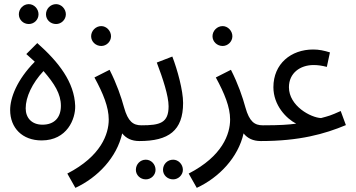

<svg xmlns="http://www.w3.org/2000/svg" viewBox="-20 -676 1717 927"><path d="M251 -560C276 -560 298 -581 298 -607C298 -633 276 -656 251 -656C223 -656 202 -633 202 -607C202 -581 223 -560 251 -560ZM119 -560C145 -560 166 -581 166 -607C166 -633 145 -656 119 -656C92 -656 71 -633 71 -607C71 -581 92 -560 119 -560ZM181 2C304 2 345 -102 343 -165C339 -279 264 -376 160 -468L107 -415L148 -378C61 -290 29 -203 29 -145C29 -58 88 2 181 2ZM185 -74C133 -74 104 -107 104 -153C104 -207 135 -274 190 -333C243 -272 274 -223 274 -165C274 -107 241 -74 185 -74Z M469 -454C494 -454 516 -475 516 -501C516 -527 494 -550 469 -550C442 -550 420 -527 420 -501C420 -475 442 -454 469 -454ZM344 231C452 181 544 84 570 -32C589 -8 616 5 653 5C689 5 703 -13 703 -35C703 -57 691 -71 663 -71C623 -71 598 -89 579 -157C565 -208 544 -270 509 -339L436 -302C478 -225 505 -159 505 -99C505 -29 468 78 305 162Z M653 5C794 5 864 -45 864 -179C864 -239 837 -338 812 -403L737 -374C766 -298 794 -213 794 -163C794 -82 752 -71 663 -71ZM816 190C841 190 863 169 863 144C863 117 841 95 816 95C788 95 767 117 767 144C767 169 788 190 816 190ZM684 190C710 190 731 169 731 144C731 117 710 95 684 95C657 95 636 117 636 144C636 169 657 190 684 190Z M1055 -454C1080 -454 1102 -475 1102 -501C1102 -527 1080 -550 1055 -550C1028 -550 1006 -527 1006 -501C1006 -475 1028 -454 1055 -454ZM930 231C1038 181 1130 84 1156 -32C1175 -8 1202 5 1239 5C1275 5 1289 -13 1289 -35C1289 -57 1277 -71 1249 -71C1209 -71 1184 -89 1165 -157C1151 -208 1130 -270 1095 -339L1022 -302C1064 -225 1091 -159 1091 -99C1091 -29 1054 78 891 162Z M1239 5C1426 5 1547 -29 1650 -72L1625 -140C1574 -117 1567 -116 1530 -106C1481 -108 1375 -164 1375 -255C1375 -323 1429 -362 1494 -362C1515 -362 1535 -359 1558 -353L1573 -423C1544 -432 1520 -437 1492 -437C1385 -437 1300 -368 1300 -255C1300 -167 1363 -103 1410 -79C1372 -74 1334 -71 1249 -71Z"/></svg>

Font: Noto Sans Arabic UI Cn
Style: Regular
Weight: 400
Width: 3
Designer: Monotype Design Team, Nadine Chahine and Nizar Qandah
Foundry: Monotype Imaging Inc.
Version: Version 2.010